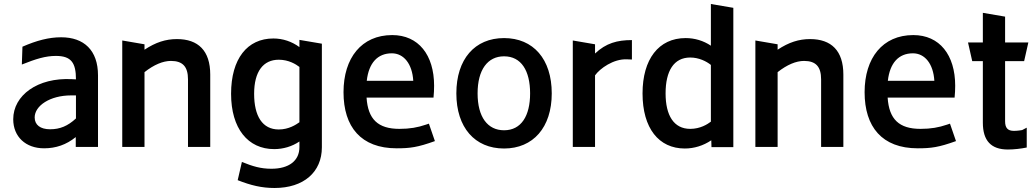

<svg xmlns="http://www.w3.org/2000/svg" viewBox="-20 -733 5164 958"><path d="M200 7C259 7 311 -11 358 -49V0H469V-357C469 -482 399 -547 285 -547C224 -547 163 -531 92 -500L89 -411C159 -439 207 -454 259 -454C336 -454 359 -419 359 -337L339 -338C167 -347 46 -257 46 -138C46 -51 108 7 200 7ZM153 -147C153 -205 229 -257 335 -257H359V-142C318 -104 279 -88 230 -88C181 -88 153 -110 153 -147Z M918 -337V0H1029V-361C1029 -480 969 -538 863 -538C807 -538 757 -522 701 -485V-512L590 -531V0H701V-373C748 -410 793 -429 833 -429C892 -429 918 -400 918 -337Z M1350 205C1495 205 1586 126 1586 2V-515L1474 -534V-498C1436 -526 1391 -541 1344 -541C1214 -541 1133 -440 1133 -265C1133 -92 1217 11 1348 11C1393 11 1437 -2 1474 -27V1C1474 69 1422 109 1334 109C1281 109 1241 97 1187 75L1166 166C1232 192 1286 205 1350 205ZM1248 -265C1248 -377 1294 -435 1371 -435C1421 -435 1457 -412 1474 -399V-123C1457 -111 1421 -87 1371 -87C1289 -87 1248 -154 1248 -265Z M1959 7C2026 7 2064 2 2150 -29L2120 -116L2105 -111C2064 -97 2025 -90 1973 -90C1866 -90 1816 -138 1809 -246H2143C2145 -271 2146 -281 2146 -305C2146 -459 2068 -558 1937 -558C1784 -558 1694 -444 1694 -273C1694 -100 1781 7 1959 7ZM1810 -330C1820 -419 1864 -467 1935 -467C1995 -467 2037 -414 2042 -330Z M2495 8C2640 8 2733 -97 2733 -267C2733 -438 2641 -543 2495 -543C2349 -543 2257 -438 2257 -267C2257 -97 2349 8 2495 8ZM2363 -267C2363 -385 2413 -452 2495 -452C2581 -452 2625 -380 2625 -267C2625 -155 2581 -83 2495 -83C2413 -83 2363 -149 2363 -267Z M2838 -531V0H2949V-357C2973 -391 3041 -440 3108 -437L3133 -436V-533C3060 -533 3004 -518 2949 -466V-512Z M3397 8C3443 8 3489 -6 3529 -33L3530 1H3639V-694L3527 -713V-505C3490 -530 3446 -543 3401 -543C3266 -543 3186 -437 3186 -267C3186 -93 3267 8 3397 8ZM3301 -267C3301 -379 3342 -446 3424 -446C3467 -446 3505 -427 3527 -409V-126C3510 -113 3474 -90 3424 -90C3342 -90 3301 -157 3301 -267Z M4077 -337V0H4188V-361C4188 -480 4128 -538 4022 -538C3966 -538 3916 -522 3860 -485V-512L3749 -531V0H3860V-373C3907 -410 3952 -429 3992 -429C4051 -429 4077 -400 4077 -337Z M4559 7C4626 7 4664 2 4750 -29L4720 -116L4705 -111C4664 -97 4625 -90 4573 -90C4466 -90 4416 -138 4409 -246H4743C4745 -271 4746 -281 4746 -305C4746 -459 4668 -558 4537 -558C4384 -558 4294 -444 4294 -273C4294 -100 4381 7 4559 7ZM4410 -330C4420 -419 4464 -467 4535 -467C4595 -467 4637 -414 4642 -330Z M5009 13C5039 13 5074 9 5103 3V-96L5080 -84C5076 -83 5055 -80 5039 -80C5008 -80 4995 -95 4995 -128V-428H5090L5111 -521H4995V-650L4884 -669V-521H4810L4831 -428H4884V-121C4884 -31 4925 13 5009 13Z"/></svg>

Font: All Genders v4
Style: Regular
Weight: 400
Designer: Rassam Alawdi
Foundry: Rassam Art
Version: Version 3.100;FEAKit 1.0